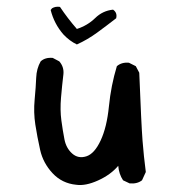

<svg xmlns="http://www.w3.org/2000/svg" viewBox="-20 -550 540 557"><path d="M201 -14Q160 -18 132.5 -47.5Q105 -77 96.5 -115Q88 -153 82.5 -188.5Q77 -224 80.5 -261Q84 -298 85 -324.5Q86 -351 98 -372Q111 -384 133 -382L152 -372Q166 -356 164 -335Q160 -302 157 -266.5Q154 -231 158 -201Q162 -171 167 -145.5Q172 -120 189.5 -104.5Q207 -89 230.5 -96.5Q254 -104 272 -142.5Q290 -181 296 -241.5Q302 -302 319 -358Q333 -370 354 -368L374 -358L384 -339Q390 -187 393.5 -142Q397 -97 403 -51L392 -27Q378 -16 356 -18L337 -27Q325 -45 323 -69Q301 -43 264.5 -26.5Q228 -10 201 -14ZM203 -421Q182 -431 164 -450Q137 -481 127 -521L131 -526Q141 -532 154 -530Q176 -497 203 -466Q234 -476 256 -497.5Q278 -519 308 -522Q321 -513 317 -497Q290 -476 262 -455.5Q234 -435 203 -421Z"/></svg>

Font: Kosefont JP
Style: Regular
Weight: 400
Designer: Nozomi Seto 瀬戸のぞみ
Version: Version 3.00;June 19, 2020